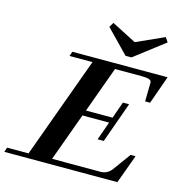

<svg xmlns="http://www.w3.org/2000/svg" viewBox="-173 -1000 1054 1114"><g transform="rotate(15 354.5 -443.5)"><path d="M488.3 -720.2 354 -858.4 371.1 -886.7 519 -810.5 686 -885.7 704.1 -858.4 523.9 -720.2ZM-46.9 0 -37.1 -27.8H91.3L312.5 -635.3H174.8L184.1 -663.1H756.3L696.3 -494.1H666.5L668.5 -607.9Q668.9 -619.6 654.5 -625Q640.1 -630.4 608.4 -630.4H449.2L348.6 -354H508.3L543.9 -454.1H581.1L494.1 -210.4H457L496.6 -321.3H336.4L231.4 -32.7H522.5Q563.5 -32.7 588.9 -67.4L665.5 -172.4H695.3L632.3 0Z"/></g></svg>

Font: Elstob 14pt
Style: Bold Italic
Weight: 700
Italic angle: -20°
Designer: Peter S. Baker
Version: Version 1.015